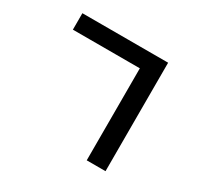

<svg xmlns="http://www.w3.org/2000/svg" viewBox="-168 -985 1336 1274"><g transform="rotate(30 500.0 -347.5)"><path d="M120 -763H777V68H633V-637H120Z"/></g></svg>

Font: Mplus 1p Bold
Style: Bold
Weight: 700
Version: Version 1.061